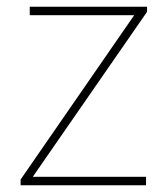

<svg xmlns="http://www.w3.org/2000/svg" viewBox="-20 -548 496 568"><path d="M412 0V-25H77L415 -513V-528H68V-503H377L41 -17V0Z"/></svg>

Font: Noto Sans Georgian Thin
Style: Regular
Weight: 100
Designer: Monotype Design Team, Akaki Razmadze
Foundry: Google LLC
Version: Version 2.005